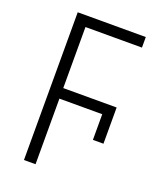

<svg xmlns="http://www.w3.org/2000/svg" viewBox="-135 -793 707 872"><g transform="rotate(20 219.0 -357.0)"><path d="M88 -714H417V-663H144V-368H402V-193H351V-317H144V0H88Z"/></g></svg>

Font: Noto Sans UI NarrowLight
Style: Regular
Weight: 300
Width: 4
Designer: Monotype Design Team
Foundry: Monotype Imaging Inc.
Version: Version 1.001